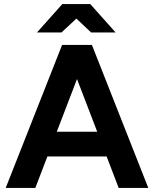

<svg xmlns="http://www.w3.org/2000/svg" viewBox="-20 -920 754 940"><path d="M561 0H706L430 -700H284L8 0H153L212 -154H502ZM426 -761H546L422 -900H285L161 -761H281L354 -829ZM258 -275 357 -533 456 -275Z"/></svg>

Font: HB Figtree Prototype
Style: Bold
Weight: 700
Designer: Alfredo Marco Pradil
Foundry: Hanken Design Co.®
Version: Version 1.002;Glyphs 3.2 (3228)